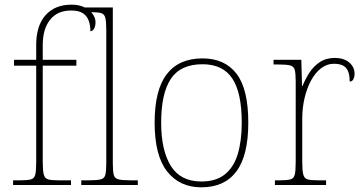

<svg xmlns="http://www.w3.org/2000/svg" viewBox="-20 -792 1553 822"><path d="M36 0V-20H68Q98 -20 112.5 -24Q127 -28 131 -44.5Q135 -61 135 -98V-511H40V-536H135V-600Q135 -682 175 -727Q215 -772 286 -772Q318 -772 341 -761Q364 -750 376.5 -732.5Q389 -715 389 -697Q389 -684 385.5 -675Q382 -666 377 -662Q372 -658 367 -658Q367 -683 360 -703Q353 -723 335.5 -735Q318 -747 284 -747Q226 -747 194.5 -707.5Q163 -668 163 -600V-536H307V-511H163V-98Q163 -61 167.5 -44.5Q172 -28 186 -24Q200 -20 230 -20H284V0Z M328 0V-20H358Q395 -20 411 -24Q427 -28 431 -43.5Q435 -59 435 -94V-662Q435 -699 431 -715.5Q427 -732 412.5 -736Q398 -740 368 -740H328V-760H463V-94Q463 -59 467 -43.5Q471 -28 487.5 -24Q504 -20 540 -20H570V0Z M842 10Q749 10 695.5 -58Q642 -126 642 -267Q642 -407 694 -474.5Q746 -542 847 -542Q942 -542 992.5 -476.5Q1043 -411 1043 -267Q1043 -126 992 -58Q941 10 842 10ZM842 -15Q906 -15 944 -46.5Q982 -78 998.5 -134.5Q1015 -191 1015 -267Q1015 -395 974.5 -456Q934 -517 847 -517Q753 -517 711.5 -454.5Q670 -392 670 -267Q670 -148 711.5 -81.5Q753 -15 842 -15Z M1157 0V-20H1179Q1209 -20 1223.5 -24Q1238 -28 1242 -44.5Q1246 -61 1246 -98V-442Q1246 -477 1242 -492.5Q1238 -508 1222 -512Q1206 -516 1169 -516H1151V-536H1270L1273 -424H1275Q1287 -453 1304.5 -480.5Q1322 -508 1349 -526Q1376 -544 1414 -544Q1452 -544 1475 -524.5Q1498 -505 1498 -476Q1498 -463 1493 -453Q1488 -443 1477 -443Q1477 -472 1469.5 -488.5Q1462 -505 1447 -512Q1432 -519 1409 -519Q1380 -519 1355 -500Q1330 -481 1312 -448Q1294 -415 1284 -372.5Q1274 -330 1274 -284V-98Q1274 -61 1278.5 -44.5Q1283 -28 1297 -24Q1311 -20 1341 -20H1376V0Z"/></svg>

Font: Noto Serif Ethiopic Thin
Style: Regular
Weight: 250
Version: Version 2.102